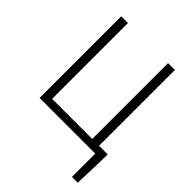

<svg xmlns="http://www.w3.org/2000/svg" viewBox="-257 -866 1212 1212"><g transform="rotate(45 348.5 -260.5)"><path d="M585 -52V-729H524V-52H166V-729H106V0H603V208H655L662 -17V-52Z"/></g></svg>

Font: Noto Sans CJK KR Light
Style: Regular
Weight: 300
Designer: Ryoko NISHIZUKA (kana & ideographs); Paul D. Hunt (Latin, Greek & Cyrillic); Wenlong ZHANG (bopomofo); Sandoll Communica
Foundry: Adobe Systems Incorporated
Version: Version 1.004;PS 1.004;hotconv 1.0.82;makeotf.lib2.5.63406